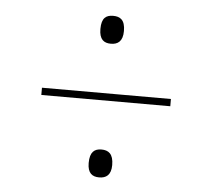

<svg xmlns="http://www.w3.org/2000/svg" viewBox="-40 -623 545 528"><g transform="rotate(5 232.5 -359.0)"><path d="M252 -505C271 -505 285 -514 285 -543C285 -574 271 -582 252 -582C233 -582 220 -574 220 -543C220 -514 233 -505 252 -505ZM74 -348H430V-368H74ZM252 -136C271 -136 285 -145 285 -173C285 -204 271 -213 252 -213C233 -213 220 -204 220 -173C220 -145 233 -136 252 -136Z"/></g></svg>

Font: Noto Serif Display Condensed
Style: Bold Italic
Weight: 700
Width: 3
Italic angle: -12°
Designer: Monotype Design Team
Foundry: Monotype Imaging Inc.
Version: Version 2.009